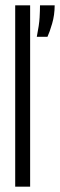

<svg xmlns="http://www.w3.org/2000/svg" viewBox="-20 -700 225 720"><path d="M37 0V-680H93V0ZM118 -562Q127 -607 128.5 -634Q130 -661 130 -680H185Q185 -644 175.5 -611.5Q166 -579 158 -562Z"/></svg>

Font: Bricolage Grotesque 48pt Condensed ExtraLight
Style: Regular
Weight: 200
Width: 3
Designer: Mathieu Triay
Foundry: Atelier Triay
Version: Version 1.000; ttfautohint (v1.8.4.7-5d5b);gftools[0.9.32]